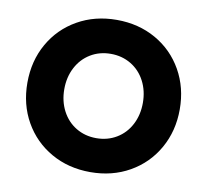

<svg xmlns="http://www.w3.org/2000/svg" viewBox="-80 -804 973 902"><g transform="rotate(10 406.5 -353.0)"><path d="M43.2 -352.9Q43.2 -456.8 90.1 -539.4Q137 -622 219.7 -669Q302.4 -716 406.6 -716Q510.8 -716 593.5 -669Q676.2 -622 723.1 -539.2Q770 -456.4 770 -352.8Q770 -249.5 723.1 -166.8Q676.2 -84 593.5 -37Q510.8 10 406.6 10Q302.4 10 219.7 -37Q137 -84 90.1 -166.5Q43.2 -249.1 43.2 -352.9ZM594 -353Q594 -410.4 570 -456.4Q546 -502.4 503.1 -528.2Q460.1 -554 406.4 -554Q352.8 -554 310 -528.2Q267.2 -502.3 243.2 -456.3Q219.2 -410.4 219.2 -353Q219.2 -295.6 243.2 -249.6Q267.2 -203.6 310 -177.8Q352.9 -152 406.5 -152Q460.3 -152 503.3 -177.8Q546.2 -203.6 570.1 -249.6Q594 -295.6 594 -353Z"/></g></svg>

Font: Easer Grotesk Variable
Style: Regular
Weight: 400
Designer: Boardeaser, Bonnie Shaver-Troup, Thomas Jockin
Foundry: Lexend
Version: Version 1.001;Glyphs 3.1.2 (3151)